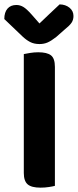

<svg xmlns="http://www.w3.org/2000/svg" viewBox="-36 -856 358 883"><path d="M73.5 -415.1H216.5V-1.3Q207.6 1.3 189 4.1Q170.4 7 150.5 7Q108.7 7 91.1 -8.3Q73.5 -23.6 73.5 -60.4ZM216.5 -239.9H73.5V-607.3Q83.1 -609.3 102.2 -612.5Q121.3 -615.6 139.9 -615.6Q180.4 -615.6 198.4 -601.5Q216.5 -587.4 216.5 -548.3ZM145.5 -748.1Q167.8 -769.4 191.5 -792Q215.1 -814.7 238.1 -835.8Q265.4 -835.4 283.7 -820.5Q301.9 -805.6 301.9 -782.3Q301.9 -764.4 292.8 -751.1Q283.6 -737.8 261.4 -720.2L222.5 -685.9Q199.7 -668 182.9 -660.7Q166.1 -653.4 145.5 -653.4Q120.6 -653.4 102.2 -663Q83.8 -672.7 66.8 -689L-16.2 -768.4Q-16.2 -799.3 -1.6 -816.2Q13 -833.1 39.3 -833.1Q56.2 -833.1 71.3 -824.1Q86.4 -815.2 109.3 -789.3Z"/></svg>

Font: Baloo Tamma 2
Style: Regular
Weight: 400
Designer: Divya Kowshik, Shuchita Grover and Ek Type
Foundry: Ek Type
Version: Version 1.700